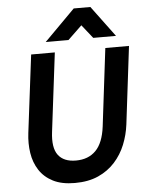

<svg xmlns="http://www.w3.org/2000/svg" viewBox="-61 -975 779 1034"><g transform="rotate(-5 328.0 -458.5)"><path d="M377 -927H467L591 -760H468L410 -833L334 -760H211ZM75 -280 127 -700H255L203 -276Q192 -190 222 -150Q252 -110 318 -110Q385 -110 425.5 -151Q466 -192 477 -280L528 -700H656L605 -280Q598 -224 577 -172Q556 -120 519 -79Q482 -38 428.5 -14Q375 10 302 10Q231 10 184 -14Q137 -38 110.5 -79Q84 -120 76 -172Q68 -224 75 -280Z"/></g></svg>

Font: Haskoy Bold
Style: Italic
Weight: 700
Designer: Ertekin Erdin
Foundry: Ertekin Erdin
Version: Version 2.000; ttfautohint (v1.8.4.7-5d5b)